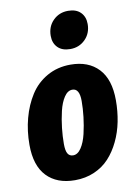

<svg xmlns="http://www.w3.org/2000/svg" viewBox="-92 -876 676 953"><g transform="rotate(-10 246.0 -399.0)"><path d="M297.9 -627Q257.3 -627 235.1 -649.2Q212.9 -671.4 212.9 -708Q212.9 -754.9 243.4 -785.4Q273.9 -815.9 318.8 -815.9Q359.4 -815.9 381.6 -793.7Q403.8 -771.5 403.8 -734.9Q403.8 -688 373.3 -657.5Q342.8 -627 297.9 -627ZM208 18.1Q117.2 18.1 66.2 -35.4Q15.1 -88.9 15.1 -193.8Q15.1 -264.2 32 -327.1Q48.8 -390.1 81.1 -440.7Q113.3 -491.2 165.8 -521Q218.3 -550.8 284.2 -550.8Q374.5 -550.8 425.3 -496.8Q476.1 -442.9 476.1 -337.9Q476.1 -281.7 465.8 -230.2Q455.6 -178.7 433.8 -133.3Q412.1 -87.9 381.1 -54.2Q350.1 -20.5 305.7 -1.2Q261.2 18.1 208 18.1ZM220.2 -105Q243.2 -105 261 -131.8Q278.8 -158.7 288.6 -200.2Q298.3 -241.7 303.2 -283.7Q308.1 -325.7 308.1 -363.8Q308.1 -426.8 272 -426.8Q248.5 -426.8 230.7 -400.1Q212.9 -373.5 203.1 -332Q193.4 -290.5 188.7 -248.8Q184.1 -207 184.1 -168.9Q184.1 -134.8 192.9 -119.9Q201.7 -105 220.2 -105Z"/></g></svg>

Font: Fira Sans Compressed ExtraBold
Style: Italic
Weight: 800
Width: 3
Italic angle: -8°
Designer: Carrois Corporate & Edenspiekermann AG
Foundry: Carrois Corporate GbR & Edenspiekermann AG
Version: Version 4.203;PS 004.203;hotconv 1.0.88;makeotf.lib2.5.64775